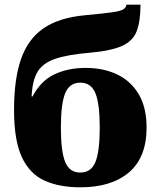

<svg xmlns="http://www.w3.org/2000/svg" viewBox="-20 -790 676 820"><path d="M323 10Q234 10 170.5 -18.5Q107 -47 73.5 -118.5Q40 -190 40 -320Q40 -453 70 -538.5Q100 -624 166.5 -669.5Q233 -715 344 -725Q419 -732 455.5 -737Q492 -742 505 -749Q518 -756 520 -770H580Q580 -700 564 -657.5Q548 -615 501.5 -594Q455 -573 365 -565Q270 -557 216.5 -539Q163 -521 140.5 -483.5Q118 -446 115 -378H119Q154 -445 212.5 -472.5Q271 -500 345 -500Q422 -500 480.5 -472Q539 -444 572.5 -387.5Q606 -331 606 -245Q606 -118 531 -54Q456 10 323 10ZM323 -53Q369 -53 387.5 -98Q406 -143 406 -245Q406 -347 387.5 -392Q369 -437 323 -437Q277 -437 258.5 -392Q240 -347 240 -245Q240 -143 258.5 -98Q277 -53 323 -53Z"/></svg>

Font: Noto Serif Black
Style: Regular
Weight: 900
Designer: Monotype Design Team
Foundry: Monotype Imaging Inc.
Version: Version 2.014; ttfautohint (v1.8.4.7-5d5b)